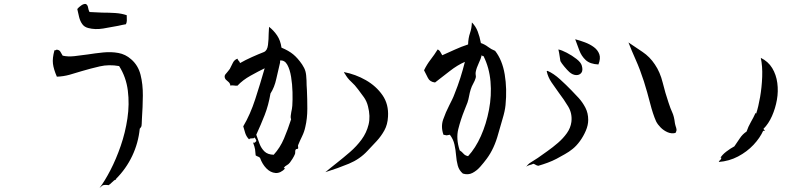

<svg xmlns="http://www.w3.org/2000/svg" viewBox="-20 -849 4040 959"><path d="M688 -235Q688 -234 688 -233Q688 -229 687 -221.5Q686 -214 678 -206Q671 -135 640.5 -70.5Q610 -6 559 45Q558 48 561 48Q561 48 562 48Q561 48 561 48Q555 48 549.5 52.5Q544 57 538 63Q534 67 530 70.5Q526 74 522 76Q520 76 516 75Q504 74 497 75.5Q490 77 477 90Q503 56 531.5 1Q560 -54 583 -120.5Q606 -187 616.5 -258Q627 -329 618.5 -396.5Q610 -464 575 -519Q524 -528 478.5 -517.5Q433 -507 389 -494Q358 -484 327 -475.5Q296 -467 264 -466Q248 -503 244.5 -530.5Q241 -558 252 -598Q253 -598 255 -598Q261 -598 262 -601Q277 -600 282 -590Q287 -580 293 -571Q319 -565 351 -568.5Q383 -572 418 -577Q456 -583 495.5 -587Q535 -591 571 -584.5Q607 -578 635 -553Q670 -523 682 -475.5Q694 -428 693.5 -371.5Q693 -315 689 -258Q689 -253 688.5 -247Q688 -241 688 -235ZM613 -773Q614 -755 613.5 -745.5Q613 -736 609 -728Q600 -727 590.5 -724.5Q581 -722 570 -720Q535 -713 495 -706.5Q455 -700 421 -709Q401 -714 390.5 -729Q380 -744 375 -764.5Q370 -785 366 -804Q373 -813 386 -822Q399 -831 409 -829Q418 -824 420 -811Q422 -798 427 -789Q442 -788 458 -787.5Q474 -787 490 -786Q523 -786 555 -784Q587 -782 613 -773Z M1511 -447Q1511 -436 1511.5 -424Q1512 -412 1513 -399Q1515 -355 1515 -306Q1515 -257 1505 -215Q1500 -191 1488.5 -167.5Q1477 -144 1469 -124Q1468 -121 1469 -115Q1470 -110 1469 -108Q1468 -105 1463.5 -105Q1459 -105 1457 -102Q1454 -98 1454.5 -90.5Q1455 -83 1453 -79Q1449 -69 1441 -56Q1433 -43 1428 -37Q1421 -28 1412 -23.5Q1403 -19 1398 -11Q1397 -10 1400.5 -8.5Q1404 -7 1405 -8Q1381 17 1356 15Q1331 13 1310.5 -8Q1290 -29 1279 -60Q1275 -65 1268.5 -67Q1262 -69 1257 -73Q1256 -90 1254 -103Q1252 -116 1244 -137Q1250 -135 1253 -137Q1256 -139 1258 -142Q1259 -143 1260 -144Q1261 -149 1257 -154Q1253 -159 1253 -163Q1250 -159 1246.5 -158.5Q1243 -158 1240 -158Q1236 -158 1231.5 -157.5Q1227 -157 1224 -153Q1211 -166 1205 -184Q1199 -202 1195 -218Q1230 -277 1255 -354Q1280 -431 1302 -508Q1271 -493 1231.5 -471Q1192 -449 1166 -421Q1160 -421 1156 -421Q1152 -421 1149 -422Q1144 -422 1140 -422.5Q1136 -423 1131 -421Q1129 -433 1122 -439Q1115 -445 1109 -450.5Q1103 -456 1102 -466Q1102 -472 1105 -476.5Q1108 -481 1113 -486Q1116 -490 1120 -494.5Q1124 -499 1128 -505Q1136 -520 1143 -535Q1150 -550 1166 -556Q1168 -549 1172.5 -545Q1177 -541 1179 -534Q1205 -549 1238.5 -564Q1272 -579 1298 -589Q1315 -596 1318.5 -624.5Q1322 -653 1322 -681Q1323 -691 1323 -699.5Q1323 -708 1324 -715Q1347 -697 1364 -672Q1381 -647 1386 -611Q1422 -596 1444.5 -577.5Q1467 -559 1489 -527Q1501 -509 1505.5 -493Q1510 -477 1511 -447ZM1440 -321Q1442 -350 1441 -389Q1440 -428 1434 -465Q1428 -502 1415 -525.5Q1402 -549 1379 -547V-537Q1369 -497 1360 -455Q1351 -413 1331 -382Q1321 -323 1302 -274.5Q1283 -226 1260 -176Q1268 -153 1276.5 -130.5Q1285 -108 1301 -92.5Q1317 -77 1347 -76Q1379 -111 1398.5 -157Q1418 -203 1434 -253Q1431 -260 1432 -269.5Q1433 -279 1435 -290Q1437 -297 1438 -304.5Q1439 -312 1440 -321ZM1918 -266Q1916 -227 1900 -198Q1884 -169 1861.5 -144.5Q1839 -120 1815 -95Q1777 -54 1723 -31.5Q1669 -9 1605 11Q1618 0 1632.5 -11.5Q1647 -23 1662 -35Q1695 -61 1728 -89.5Q1761 -118 1786 -152Q1811 -186 1821 -227Q1831 -268 1818 -318Q1812 -343 1797.5 -363.5Q1783 -384 1769 -402Q1753 -424 1734 -441Q1715 -458 1702 -482Q1700 -482 1699.5 -485Q1699 -488 1698 -489Q1756 -478 1807.5 -448.5Q1859 -419 1890.5 -373.5Q1922 -328 1918 -266Z M2505 -324Q2502 -294 2490.5 -256.5Q2479 -219 2469 -182Q2449 -107 2411 -56Q2397 -37 2379 -16.5Q2361 4 2339.5 15Q2318 26 2292 18Q2273 2 2266.5 -22Q2260 -46 2258 -73Q2256 -100 2250 -127Q2244 -154 2227 -176Q2213 -173 2211 -173Q2209 -173 2195 -176Q2181 -216 2193.5 -252Q2206 -288 2224 -323Q2231 -337 2238 -351Q2245 -365 2250 -379Q2267 -421 2279.5 -460.5Q2292 -500 2302 -540Q2265 -524 2226.5 -494Q2188 -464 2153 -437Q2127 -440 2117.5 -459.5Q2108 -479 2098 -498Q2112 -527 2131 -551.5Q2150 -576 2166 -602Q2175 -598 2179.5 -589.5Q2184 -581 2189 -573Q2221 -587 2252.5 -601.5Q2284 -616 2318 -627Q2319 -659 2327.5 -683.5Q2336 -708 2337 -737Q2356 -718 2366 -692Q2376 -666 2382 -634Q2402 -627 2417.5 -615Q2433 -603 2453 -595Q2489 -549 2501 -477Q2513 -405 2505 -324ZM2389 -569Q2389 -574 2386 -573Q2382 -556 2371 -533Q2360 -510 2356 -489Q2355 -485 2355.5 -481.5Q2356 -478 2356 -475Q2357 -471 2357 -467.5Q2357 -464 2356 -460Q2352 -446 2344 -432Q2336 -418 2331 -402Q2326 -386 2323 -369Q2320 -352 2315 -337Q2311 -327 2307.5 -318Q2304 -309 2300 -299Q2281 -252 2269 -204Q2257 -156 2276 -98Q2287 -91 2295 -81.5Q2303 -72 2318 -69Q2355 -109 2382 -169.5Q2409 -230 2422.5 -301Q2436 -372 2430 -441.5Q2424 -511 2395 -569ZM2918 -250Q2918 -224 2906 -196Q2894 -168 2876.5 -144Q2859 -120 2840 -105Q2823 -91 2801.5 -79Q2780 -67 2760 -56Q2739 -45 2716 -36.5Q2693 -28 2669 -21Q2661 -22 2656 -25.5Q2651 -29 2644 -31Q2636 -27 2625 -24.5Q2614 -22 2608 -15Q2616 -29 2633 -39Q2650 -49 2666 -60Q2687 -75 2714 -94Q2741 -113 2767 -135.5Q2793 -158 2811.5 -184Q2830 -210 2834 -240Q2839 -282 2818 -317Q2797 -352 2771 -386Q2752 -412 2734.5 -438Q2717 -464 2711 -492Q2710 -495 2715 -495Q2745 -482 2777 -453Q2809 -424 2834 -398Q2851 -381 2870.5 -359.5Q2890 -338 2904 -311Q2918 -284 2918 -250ZM2886 -521Q2893 -497 2883.5 -485Q2874 -473 2857 -474Q2840 -475 2824 -489Q2813 -499 2798.5 -516.5Q2784 -534 2779 -544Q2778 -548 2775.5 -567Q2773 -586 2769 -602Q2785 -599 2811 -585.5Q2837 -572 2859.5 -554.5Q2882 -537 2886 -521ZM2969 -527Q2927 -529 2905.5 -549Q2884 -569 2873.5 -597.5Q2863 -626 2853 -653Q2876 -647 2901.5 -637.5Q2927 -628 2946.5 -613.5Q2966 -599 2973.5 -578Q2981 -557 2969 -527Z M3799 -195Q3797 -194 3794.5 -195Q3792 -196 3793 -198Q3776 -160 3743.5 -125.5Q3711 -91 3666.5 -67.5Q3622 -44 3570 -40Q3572 -46 3577 -49.5Q3582 -53 3583 -60Q3582 -64 3578 -60Q3587 -76 3608 -92Q3629 -108 3648 -118Q3662 -138 3675.5 -158.5Q3689 -179 3709 -192Q3717 -216 3730.5 -239.5Q3744 -263 3751 -279Q3751 -285 3754 -283Q3756 -282 3757 -282Q3768 -315 3776.5 -364Q3785 -413 3787 -465.5Q3789 -518 3780 -560Q3817 -542 3837 -509Q3857 -476 3862.5 -434.5Q3868 -393 3860.5 -350.5Q3853 -308 3836 -269.5Q3819 -231 3793 -205Q3794 -204 3795 -203Q3800 -199 3799 -195ZM3354 -185Q3334 -180 3314.5 -188.5Q3295 -197 3280 -212Q3265 -227 3257 -243Q3241 -279 3227 -334Q3213 -389 3196 -443Q3177 -502 3155.5 -550Q3134 -598 3119 -637Q3153 -614 3189.5 -589.5Q3226 -565 3251 -527Q3277 -489 3290 -436.5Q3303 -384 3319 -337Q3329 -306 3338 -287Q3347 -268 3351 -234Q3352 -229 3353 -225Q3354 -221 3355 -218Q3358 -210 3359 -202.5Q3360 -195 3354 -185Z"/></svg>

Font: Yuji Mai
Style: Regular
Weight: 400
Designer: Kataoka Yuji
Foundry: Kinuta Font Factory
Version: Version 3.002